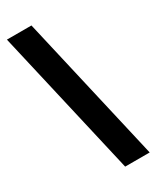

<svg xmlns="http://www.w3.org/2000/svg" viewBox="-248 -966 924 1132"><g transform="rotate(-30 214.0 -399.5)"><path d="M15.6 -898.4H182.6L412.1 98.6H245.1Z"/></g></svg>

Font: GenEi M Gothic v2 Black
Style: Regular
Weight: 900
Version: Version 2.0